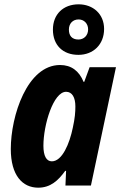

<svg xmlns="http://www.w3.org/2000/svg" viewBox="-20 -859 557 889"><path d="M343 -605C412 -605 462 -653 462 -725C462 -794 411 -839 344 -839C273 -839 225 -793 225 -722C225 -650 271 -605 343 -605ZM343 -676C313 -676 299 -694 299 -722C299 -750 317 -769 344 -769C369 -769 388 -750 388 -723C388 -694 368 -676 343 -676ZM220 -112C195 -112 181 -137 181 -184C181 -281 227 -434 286 -434C314 -434 329 -408 329 -366C329 -340 327 -312 317 -267C302 -194 268 -112 220 -112ZM157 10C213 10 249 -22 282 -68H286L283 0H401L517 -548H395L370 -480H367C346 -531 310 -558 258 -558C106 -558 30 -323 30 -169C30 -47 84 10 157 10Z"/></svg>

Font: Noto Sans Display SemiCondensed Extra
Style: Italic
Weight: 800
Width: 4
Italic angle: -12°
Designer: Monotype Design Team
Foundry: Monotype Imaging Inc.
Version: Version 1.900